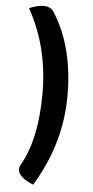

<svg xmlns="http://www.w3.org/2000/svg" viewBox="-65 -852 531 1094"><g transform="rotate(5 200.0 -305.0)"><path d="M168 205Q57 159 86 101Q176 -53 176 -318Q176 -583 57 -795Q168 -841 201 -781Q319 -594 319 -318Q319 -42 168 205Z"/></g></svg>

Font: Swei Half Moon CJK SC
Style: Black
Weight: 900
Version: Version 2.071